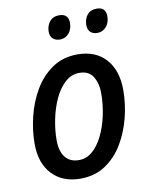

<svg xmlns="http://www.w3.org/2000/svg" viewBox="-84 -799 682 870"><g transform="rotate(-10 257.0 -364.0)"><path d="M216 9Q134 9 86 -42Q38 -93 38 -183Q38 -243 53.5 -307Q69 -371 101 -425.5Q133 -480 182.5 -514Q232 -548 299 -548Q382 -548 429 -496Q476 -444 476 -353Q476 -290 460 -226.5Q444 -163 412 -109.5Q380 -56 331 -23.5Q282 9 216 9ZM224 -75Q258 -75 285.5 -98.5Q313 -122 333 -162.5Q353 -203 364 -253.5Q375 -304 375 -358Q375 -401 356 -432.5Q337 -464 293 -464Q256 -464 227 -437.5Q198 -411 178.5 -368.5Q159 -326 149 -276.5Q139 -227 139 -181Q139 -130 161 -102.5Q183 -75 224 -75ZM406 -628Q386 -628 374 -639Q362 -650 362 -672Q362 -699 377 -718Q392 -737 421 -737Q463 -737 463 -695Q463 -665 446.5 -646.5Q430 -628 406 -628ZM234 -628Q214 -628 201.5 -639Q189 -650 189 -672Q189 -699 204.5 -718Q220 -737 248 -737Q291 -737 291 -695Q291 -665 274.5 -646.5Q258 -628 234 -628Z"/></g></svg>

Font: Noto Sans SemiCondensed Medium
Style: Italic
Weight: 500
Width: 4
Italic angle: -12°
Designer: Monotype Design Team
Foundry: Monotype Imaging Inc.
Version: Version 2.013; ttfautohint (v1.8.4.7-5d5b)